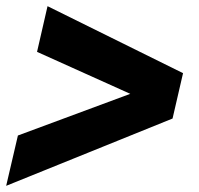

<svg xmlns="http://www.w3.org/2000/svg" viewBox="-20 -631 644 622"><path d="M134 -611 573 -394 539 -247 0 -29 38 -192 402 -327 100 -463Z"/></svg>

Font: Prodigy Sans
Style: Bold Italic
Weight: 700
Italic angle: -13°
Designer: Wei Huang
Foundry: Wei Huang
Version: Version 1.003; ttfautohint (v1.8.3)